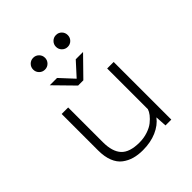

<svg xmlns="http://www.w3.org/2000/svg" viewBox="-235 -1020 1180 1180"><g transform="rotate(-45 355.0 -429.5)"><path d="M285 -781Q270 -766 248.5 -766Q227 -766 212 -781Q197 -796 197 -817.5Q197 -839 212 -854Q227 -869 248.5 -869Q270 -869 285 -854Q300 -839 300 -817.5Q300 -796 285 -781ZM482.8 -781Q468 -766 446.5 -766Q425 -766 410 -781Q395 -796 395 -817.5Q395 -839 410 -854Q425 -869 446.5 -869Q468 -869 482.8 -854Q497.5 -839 497.5 -817.5Q497.5 -796 482.8 -781ZM490.5 -677.5 368.5 -553H323L201 -677.5H264.5L346.5 -589L427 -677.5ZM324 10Q282.5 10 249 0.5Q215.5 -9 187.2 -30.2Q159 -51.5 143.5 -90.5Q128 -129.5 128 -184V-501H184.5V-199.5Q184.5 -117 221 -77.8Q257.5 -38.5 342 -38.5Q380.5 -38.5 414.2 -49.8Q448 -61 469.5 -78.2Q491 -95.5 504.8 -113.2Q518.5 -131 523.5 -147V-501H580V0H529.5L525 -74.5Q496 -35.5 443.8 -12.8Q391.5 10 324 10Z"/></g></svg>

Font: League Mono UltraLight
Style: Regular
Weight: 200
Width: 6
Designer: Tyler Finck
Foundry: The League of Moveable Type / Tyler Finck
Version: Version 2.210